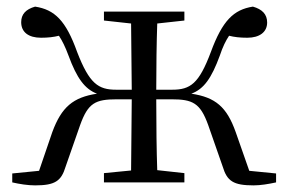

<svg xmlns="http://www.w3.org/2000/svg" viewBox="-20 -551 870 580"><path d="M294 -489 376 -480 378 -280H331C277 -280 250 -298 213 -394C179 -489 145 -522 86 -531C58 -523 44 -508 44 -484C44 -454 66 -437 104 -437C125 -437 142 -439 158 -443C168 -428 177 -410 187 -383C212 -315 236 -282 273 -268C201 -257 166 -228 138 -152L98 -35L17 -27V0C39 5 64 9 86 9C146 9 165 -4 178 -47L222 -173C246 -240 268 -251 333 -251H378L376 -36L294 -28V0H537V-28L455 -37C453 -92 452 -175 452 -251H498C562 -251 585 -240 609 -173L653 -47C666 -4 685 9 746 9C767 9 791 5 814 0V-27L733 -35L692 -152C665 -228 631 -257 558 -268C596 -282 619 -315 644 -383C653 -410 662 -428 672 -443C688 -439 705 -437 727 -437C764 -437 787 -454 787 -483C787 -508 772 -523 744 -531C686 -522 652 -489 617 -394C581 -298 555 -280 500 -280H452C452 -344 453 -425 455 -480L537 -489V-516H294Z"/></svg>

Font: Noto Serif CJK KR
Style: Regular
Weight: 400
Designer: Ryoko NISHIZUKA 西塚涼子 (kana & ideographs); Frank Grießhammer (Latin, Greek & Cyrillic); Wenlong ZHANG 张文龙 (bopomofo); San
Foundry: Adobe
Version: Version 2.001;hotconv 1.1.0;makeotfexe 2.6.0